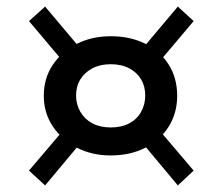

<svg xmlns="http://www.w3.org/2000/svg" viewBox="-20 -596 676 583"><path d="M316 -124Q259 -124 213.5 -147.5Q168 -171 140.5 -212Q113 -253 113 -305Q113 -359 140.5 -399.5Q168 -440 213.5 -463Q259 -486 316 -486Q376 -486 421.5 -463Q467 -440 492.5 -399.5Q518 -359 518 -305Q518 -253 492.5 -212Q467 -171 421.5 -147.5Q376 -124 316 -124ZM117 -33 68 -78 181 -211 229 -167ZM520 -33 408 -167 455 -211 568 -78ZM181 -398 68 -532 117 -576 229 -443ZM455 -398 408 -443 520 -576 568 -532ZM316 -209Q349 -209 372.5 -221.5Q396 -234 408.5 -256.5Q421 -279 421 -306Q421 -334 408.5 -355Q396 -376 372.5 -388.5Q349 -401 316 -401Q284 -401 260.5 -388.5Q237 -376 224 -355Q211 -334 211 -306Q211 -279 224 -256.5Q237 -234 260.5 -221.5Q284 -209 316 -209Z"/></svg>

Font: BioRhyme SemiExpanded SemiBold
Style: Regular
Weight: 600
Width: 6
Designer: Aoife Mooney
Foundry: Aoife Mooney Type
Version: Version 1.600;gftools[0.9.33]